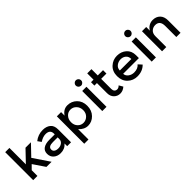

<svg xmlns="http://www.w3.org/2000/svg" viewBox="229 -2082 3598 3598"><g transform="rotate(-45 2028.0 -282.5)"><path d="M193 0H81V-742H193V-306L409 -532H553L351 -321L568 0H432L274 -233L193 -151Z M1084 0H982V-71Q916 8 805 8Q722 8 667.5 -39Q613 -86 613 -164.5Q613 -243 671 -282Q729 -321 828 -321H973V-341Q973 -447 855 -447Q781 -447 701 -393L651 -463Q748 -540 871 -540Q965 -540 1024.5 -492.5Q1084 -445 1084 -343ZM972 -198V-243H846Q725 -243 725 -167Q725 -128 755 -107.5Q785 -87 838.5 -87Q892 -87 932 -117Q972 -147 972 -198Z M1352 -80V194H1240V-532H1352V-439Q1418 -540 1525 -540Q1632 -540 1708 -466Q1784 -392 1784 -269Q1784 -146 1708.5 -69Q1633 8 1532.5 8Q1432 8 1352 -80ZM1350 -265Q1350 -189 1396 -140.5Q1442 -92 1508 -92Q1574 -92 1623 -140Q1672 -188 1672 -264.5Q1672 -341 1624 -391.5Q1576 -442 1509 -442Q1442 -442 1396 -391.5Q1350 -341 1350 -265Z M2024 0H1912V-532H2024ZM1919 -638Q1898 -659 1898 -688Q1898 -717 1919 -738Q1940 -759 1969 -759Q1998 -759 2019 -738Q2040 -717 2040 -688Q2040 -659 2019 -638Q1998 -617 1969 -617Q1940 -617 1919 -638Z M2324 -442V-172Q2324 -134 2344 -111.5Q2364 -89 2400 -89Q2436 -89 2469 -124L2515 -45Q2456 8 2384.5 8Q2313 8 2262.5 -41.5Q2212 -91 2212 -175V-442H2145V-532H2212V-699H2324V-532H2464V-442Z M3099 -217H2682Q2686 -159 2735 -123.5Q2784 -88 2847 -88Q2947 -88 2999 -151L3063 -81Q2977 8 2839 8Q2727 8 2648.5 -66.5Q2570 -141 2570 -266.5Q2570 -392 2650 -466Q2730 -540 2838.5 -540Q2947 -540 3023 -474.5Q3099 -409 3099 -294ZM2682 -305H2987Q2987 -372 2945 -408Q2903 -444 2841.5 -444Q2780 -444 2731 -406.5Q2682 -369 2682 -305Z M3334 0H3222V-532H3334ZM3229 -638Q3208 -659 3208 -688Q3208 -717 3229 -738Q3250 -759 3279 -759Q3308 -759 3329 -738Q3350 -717 3350 -688Q3350 -659 3329 -638Q3308 -617 3279 -617Q3250 -617 3229 -638Z M3608 -288V0H3496V-532H3608V-435Q3635 -484 3682.5 -512Q3730 -540 3785 -540Q3875 -540 3930.5 -485Q3986 -430 3986 -326V0H3874V-292Q3874 -439 3752 -439Q3694 -439 3651 -400.5Q3608 -362 3608 -288Z"/></g></svg>

Font: Montserrat_am3
Style: Regular
Weight: 400
Designer: Julieta Ulanovsky
Foundry: Julieta Ulanovsky, Armenina letters added by Vahan Hovhannisyan
Version: Version 2.001